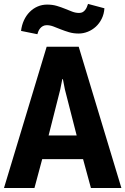

<svg xmlns="http://www.w3.org/2000/svg" viewBox="-20 -946 631 966"><path d="M397.9 -145.5H192.4L153.3 0H0L214.8 -710.9H376L590.8 0H437.5ZM224.6 -264.6H365.7L306.6 -495.6L296.4 -547.9H293.5L283.2 -496.1ZM505.4 -904.3Q503.4 -875 491.7 -851.6Q480 -828.1 462.2 -811.8Q444.3 -795.4 421.9 -786.4Q399.4 -777.3 376 -777.3Q349.6 -777.3 327.4 -783.9Q305.2 -790.5 285.6 -798.3Q266.1 -806.2 249 -812.7Q231.9 -819.3 215.3 -819.3Q204.1 -819.3 195.8 -814.7Q187.5 -810.1 181.9 -803.2Q176.3 -796.4 172.9 -788.3Q169.4 -780.3 168 -773.9L85.9 -790.5Q89.4 -819.8 100.6 -844Q111.8 -868.2 129.2 -885.7Q146.5 -903.3 168.9 -913.1Q191.4 -922.9 217.3 -922.9Q244.1 -922.9 266.1 -916.3Q288.1 -909.7 307.1 -901.9Q326.2 -894 343.3 -887.5Q360.4 -880.9 377.9 -880.9Q388.7 -880.9 396 -885Q403.3 -889.2 408.4 -895.8Q413.6 -902.3 417 -910.4Q420.4 -918.5 422.9 -926.3Z"/></svg>

Font: Ufes Sans ExtraBold
Style: Regular
Weight: 800
Designer: Ricardo Esteves & Filipe Motta
Foundry: ProDesignUfes - Ricardo Esteves, Filipe Motta (This is a derivative work, based on Roboto family, by Christian Robertson
Version: Version 2.0